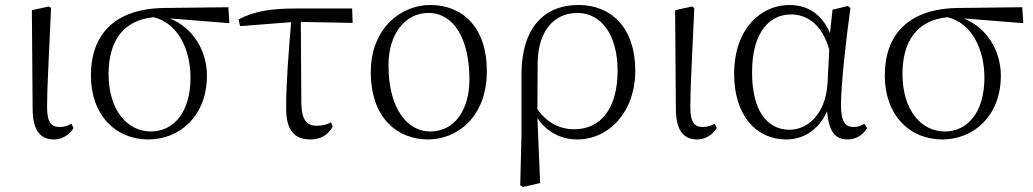

<svg xmlns="http://www.w3.org/2000/svg" viewBox="-20 -546 4150 771"><path d="M197 14C234 14 263 -10 275 -32L267 -49C253 -42 240 -36 220 -36C188 -36 169 -51 169 -116C169 -195 175 -282 185 -514L176 -520L108 -505L111 -110C111 -19 144 14 197 14Z M576 14C701 14 811 -80 811 -242C811 -346 752 -436 662 -472L901 -453L897 -517L641 -514C440 -512 345 -407 345 -243C345 -84 444 14 576 14ZM597 -477C694 -453 745 -349 745 -234C745 -95 677 -18 586 -18C491 -18 416 -104 416 -249C416 -380 474 -465 597 -477Z M1227 14C1269 14 1297 -5 1316 -37L1309 -55C1293 -46 1276 -41 1253 -41C1215 -41 1192 -59 1190 -130L1188 -458L1396 -454L1394 -512H1174C1065 -512 1001 -501 938 -468L944 -441L1149 -457C1140 -344 1129 -221 1129 -111C1129 -20 1164 14 1227 14Z M1699 14C1813 14 1935 -73 1935 -261C1935 -435 1839 -526 1707 -526C1593 -526 1469 -435 1469 -256C1469 -68 1580 14 1699 14ZM1707 -18C1621 -18 1540 -102 1540 -285C1540 -408 1606 -494 1700 -494C1803 -494 1865 -389 1865 -227C1865 -109 1809 -18 1707 -18Z M2069 198 2080 205 2149 189 2138 -72C2175 -16 2233 14 2298 14C2423 14 2531 -94 2531 -263C2531 -434 2435 -526 2303 -526C2163 -526 2074 -432 2074 -246V0ZM2138 -107 2139 -292C2140 -418 2202 -494 2299 -494C2390 -494 2460 -412 2460 -262C2460 -114 2395 -27 2286 -27C2223 -27 2174 -57 2138 -107Z M2780 14C2817 14 2846 -10 2858 -32L2850 -49C2836 -42 2823 -36 2803 -36C2771 -36 2752 -51 2752 -116C2752 -195 2758 -282 2768 -514L2759 -520L2691 -505L2694 -110C2694 -19 2727 14 2780 14Z M3137 14C3200 14 3265 -18 3301 -99C3309 -15 3335 14 3384 14C3419 14 3446 -5 3462 -32L3451 -49C3437 -41 3426 -36 3408 -36C3375 -36 3357 -56 3357 -125C3357 -199 3376 -379 3395 -514L3385 -522L3323 -507L3313 -413C3279 -492 3221 -526 3149 -526C3039 -526 2928 -434 2928 -249C2928 -82 3017 14 3137 14ZM3310 -346 3303 -210C3294 -80 3217 -25 3151 -25C3057 -25 3000 -106 3000 -255C3000 -422 3074 -488 3156 -488C3218 -488 3280 -452 3310 -346Z M3764 14C3889 14 3999 -80 3999 -242C3999 -346 3940 -436 3850 -472L4089 -453L4085 -517L3829 -514C3628 -512 3533 -407 3533 -243C3533 -84 3632 14 3764 14ZM3785 -477C3882 -453 3933 -349 3933 -234C3933 -95 3865 -18 3774 -18C3679 -18 3604 -104 3604 -249C3604 -380 3662 -465 3785 -477Z"/></svg>

Font: Noto Serif KR Light
Style: Regular
Weight: 300
Designer: Ryoko NISHIZUKA 西塚涼子 (kana & ideographs); Frank Grießhammer (Latin, Greek & Cyrillic); Wenlong ZHANG 张文龙 (bopomofo); San
Foundry: Adobe
Version: Version 2.001;hotconv 1.1.0;makeotfexe 2.6.0